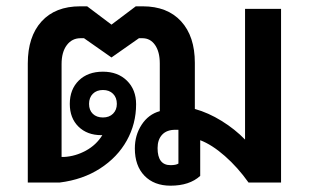

<svg xmlns="http://www.w3.org/2000/svg" viewBox="-20 -578 978 608"><path d="M870 -550V0H767Q733 -48 692 -84Q651 -120 614 -134V-21Q580 10 520 10Q468 10 437.5 -21.5Q407 -53 407 -108Q407 -150 428.5 -183Q450 -216 486 -226V-377Q486 -414 471 -435.5Q456 -457 431 -457H420L333 -396L246 -457H235Q208 -457 191.5 -435Q175 -413 175 -375V-81H183Q219 -83 252 -101Q285 -119 304 -150H301Q256 -150 228.5 -177Q201 -204 201 -249Q201 -295 229.5 -323Q258 -351 306 -351Q353 -351 382 -322.5Q411 -294 411 -248Q411 -186 381.5 -133Q352 -80 297 -44.5Q242 -9 169 0H68V-377Q68 -462 111.5 -510Q155 -558 234 -558H256L333 -500L410 -558H432Q510 -558 553.5 -510.5Q597 -463 597 -379V-233Q640 -221 682 -195Q724 -169 756 -136V-550ZM306 -206Q326 -206 338 -218Q350 -230 350 -249Q350 -269 338 -281Q326 -293 306 -293Q286 -293 274 -281Q262 -269 262 -249Q262 -229 274 -217.5Q286 -206 306 -206ZM545 -167H535Q508 -167 493.5 -151.5Q479 -136 479 -109Q479 -55 520 -55Q537 -55 545 -60Z"/></svg>

Font: Bai Jamjuree SemiBold
Style: Regular
Weight: 600
Version: Version 1.000; ttfautohint (v1.6)